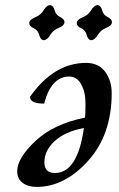

<svg xmlns="http://www.w3.org/2000/svg" viewBox="-20 -732 474 762"><path d="M125.5 9.8Q91.3 9.8 69.8 -6.3Q48.3 -22.5 48.3 -52.7Q48.3 -104.5 120.6 -172.4Q192.9 -240.2 316.9 -265.1Q319.3 -273.4 319.3 -321.8Q319.3 -366.7 302.2 -397.5Q285.2 -428.2 254.9 -428.2Q183.1 -428.2 155.3 -320.8Q99.1 -320.8 99.1 -347.7Q193.8 -482.4 321.8 -482.4Q371.1 -482.4 397.2 -447.3Q423.3 -412.1 423.3 -362.8Q423.3 -197.3 329.8 -93.8Q236.3 9.8 125.5 9.8ZM197.8 -45.4Q288.1 -45.4 313 -224.1Q237.3 -209.5 196.8 -171.9Q156.2 -134.3 156.2 -87.9Q156.2 -45.4 197.8 -45.4ZM153.8 -572.3Q140.6 -573.7 135.7 -593Q130.9 -612.3 113.5 -620.1Q96.2 -627.9 96.2 -640.1Q96.2 -654.3 121.1 -664.1Q141.6 -672.4 153.1 -691.4Q164.6 -710.4 178.2 -711.9Q191.9 -710.4 196.8 -691.4Q201.7 -672.4 218.8 -664.3Q235.8 -656.2 235.8 -644.5Q235.8 -629.9 211.4 -620.6Q190.9 -612.3 179.4 -593Q168 -573.7 153.8 -572.3ZM342.3 -572.3Q329.1 -573.7 324.2 -593Q319.3 -612.3 302 -620.1Q284.7 -627.9 284.7 -640.1Q284.7 -654.3 309.6 -664.1Q330.1 -672.4 341.6 -691.4Q353 -710.4 366.7 -711.9Q380.4 -710.4 385.3 -691.4Q390.1 -672.4 407.2 -664.3Q424.3 -656.2 424.3 -644.5Q424.3 -629.9 399.9 -620.6Q379.4 -612.3 367.9 -593Q356.4 -573.7 342.3 -572.3Z"/></svg>

Font: Kelvinch
Style: Italic
Weight: 400
Italic angle: -10°
Designer: Paul James Miller
Foundry: High-Logic / Made with FontCreator
Version: Version 3.40;July 22, 2017;FontCreator 11.0.0.2388 64-bit